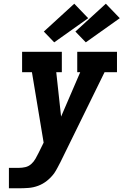

<svg xmlns="http://www.w3.org/2000/svg" viewBox="-20 -1014 665 1034"><path d="M28 0V-110H82Q99 -110 116.5 -114Q134 -118 148 -130.5Q162 -143 171 -159Q180 -175 188 -191L215 -246L152 -625H99V-735H313V-625H283L309 -386L412 -625H396V-735H610V-625H543L306 -142Q298 -127 290 -111.5Q282 -96 272 -81Q255 -58 233 -40.5Q211 -23 185.5 -13.5Q160 -4 134 -2Q108 0 82 0ZM442 -786 386 -844 550 -994 625 -916ZM272 -786 216 -844 380 -994 455 -916Z"/></svg>

Font: Iosevka Etoile XBdObl
Style: Regular
Weight: 800
Italic angle: -9°
Designer: Belleve Invis
Foundry: Belleve Invis
Version: Version 15.5.2; ttfautohint (v1.8.4)